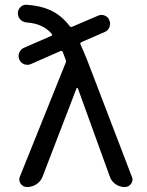

<svg xmlns="http://www.w3.org/2000/svg" viewBox="-20 -793 606 793"><path d="M156.2 -64.5Q149.4 -44.9 131.3 -32.7Q113.3 -20.5 91.8 -20.5Q75.2 -20.5 65.4 -34.2Q59.6 -43 59.6 -51.8Q59.6 -58.6 62.5 -64.5L251 -533.2Q253.9 -540 251 -546.9Q243.2 -568.4 239.3 -578.1Q236.3 -585 229.5 -582L107.4 -528.3Q93.8 -522.5 79.6 -527.8Q65.4 -533.2 59.6 -547.4Q53.7 -561.5 59.6 -575.7Q65.4 -589.8 79.1 -595.7L191.4 -644.5Q198.2 -647.5 193.4 -653.3Q174.8 -675.8 146.5 -687.5Q125 -697.3 90.8 -700.2Q75.2 -701.2 64.5 -711.9Q53.7 -722.7 53.7 -738.3Q53.7 -752.9 64.5 -763.7Q74.2 -773.4 87.9 -773.4Q88.9 -773.4 89.8 -773.4Q146.5 -769.5 185.5 -752Q233.4 -730.5 267.6 -685.5Q271.5 -679.7 278.3 -682.6L385.7 -728.5Q399.4 -734.4 413.1 -728.5Q426.8 -722.7 431.6 -709Q437.5 -695.3 432.1 -681.2Q426.8 -667 413.1 -661.1L316.4 -619.1Q309.6 -616.2 312.5 -609.4Q322.3 -588.9 340.8 -543L524.4 -63.5Q527.3 -57.6 527.3 -51.8Q527.3 -43 521.5 -34.2Q511.7 -20.5 495.1 -20.5Q474.6 -20.5 457.5 -32.2Q440.4 -43.9 433.6 -63.5L301.8 -427.7Q300.8 -429.7 298.8 -429.7Q296.9 -429.7 295.9 -427.7Z"/></svg>

Font: Gen Jyuu Gothic P Regular
Style: Regular
Weight: 400
Designer: [Source Han Sans]
Ryoko NISHIZUKA  (kana & ideographs); Paul D. Hunt (Latin, Greek & Cyrillic); Wenlong ZHANG  (bopomofo
Version: Version 1.002.20150607